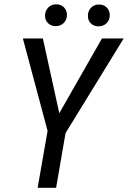

<svg xmlns="http://www.w3.org/2000/svg" viewBox="-20 -894 609 914"><path d="M184.1 -710.9 262.2 -355 465.3 -710.9H568.8L292 -260.3L247.1 0H159.2L206.5 -271L88.9 -710.9ZM194.3 -819.8Q194.8 -842.3 209.2 -857.7Q223.6 -873 246.6 -873.5Q269.5 -874 284.2 -859.4Q298.8 -844.7 298.8 -821.8Q298.3 -799.3 283.4 -784.7Q268.6 -770 246.1 -769.5Q224.1 -769 209.2 -783.2Q194.3 -797.4 194.3 -819.8ZM398.4 -818.8Q398.4 -841.3 412.8 -856.7Q427.2 -872.1 450.2 -872.6Q473.1 -873 488 -858.4Q502.9 -843.8 502.4 -820.8Q502.4 -798.3 487.5 -783.7Q472.7 -769 450.2 -768.6Q427.7 -768.1 413.1 -782Q398.4 -795.9 398.4 -818.8Z"/></svg>

Font: Roboto Condensed
Style: Italic
Weight: 400
Italic angle: -12°
Designer: Christian Robertson
Foundry: Google
Version: Version 3.0